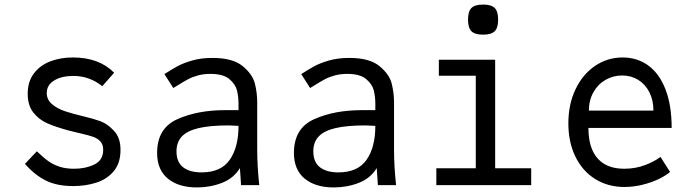

<svg xmlns="http://www.w3.org/2000/svg" viewBox="-20 -812 3040 842"><path d="M89.5 -93.5 141.5 -148.5Q170 -121 191.8 -105.5Q213.5 -90 240.8 -81Q268 -72 305.5 -72Q355.5 -72 394 -90.8Q432.5 -109.5 432.5 -155Q432.5 -178.5 420 -192Q407.5 -205.5 388 -212.2Q368.5 -219 331 -227.5Q294 -236 283.5 -239Q224.5 -255 187.5 -271.2Q150.5 -287.5 126 -318.8Q101.5 -350 101.5 -401Q101.5 -454 128.5 -489.8Q155.5 -525.5 200.2 -542.8Q245 -560 299.5 -560Q415 -560 480.5 -493L428.5 -434Q372.5 -479 301.5 -479Q250 -479 217.5 -459Q185 -439 185 -404Q185 -375 208.2 -355.2Q231.5 -335.5 264.2 -324.5Q297 -313.5 345.5 -302Q390 -291.5 420.2 -280.5Q450.5 -269.5 479.5 -238.8Q508.5 -208 508.5 -155Q508.5 -96 478.5 -60.8Q448.5 -25.5 401.8 -10.8Q355 4 300.5 4Q228.5 4 179.5 -21Q130.5 -46 89.5 -93.5Z M669 -141.5Q669 -249.5 757.5 -289.2Q846 -329 968 -329H1026V-356Q1026 -387 1019.5 -414.5Q1013 -442 986 -465Q959 -488 903 -488Q873 -488 848.2 -481.2Q823.5 -474.5 804.8 -464.5Q786 -454.5 760.5 -438.5L740 -426L701 -487Q735 -509 759.5 -522.2Q784 -535.5 823.2 -546.8Q862.5 -558 911.5 -558Q1000.5 -558 1044 -522.2Q1087.5 -486.5 1097.8 -445.5Q1108 -404.5 1108 -363V-155Q1108 -84 1117 0H1037Q1036 -11.5 1035 -33.5L1032 -75Q1005.5 -30.5 953.8 -10.2Q902 10 844 10Q763 10 716 -28.8Q669 -67.5 669 -141.5ZM1026 -260Q993 -262 983 -262Q901 -262 851 -250.2Q801 -238.5 777.5 -213.5Q754 -188.5 754 -148.5Q754 -101 783 -78.5Q812 -56 864 -56Q949 -56 987.5 -111.2Q1026 -166.5 1026 -260Z M1269 -141.5Q1269 -249.5 1357.5 -289.2Q1446 -329 1568 -329H1626V-356Q1626 -387 1619.5 -414.5Q1613 -442 1586 -465Q1559 -488 1503 -488Q1473 -488 1448.2 -481.2Q1423.5 -474.5 1404.8 -464.5Q1386 -454.5 1360.5 -438.5L1340 -426L1301 -487Q1335 -509 1359.5 -522.2Q1384 -535.5 1423.2 -546.8Q1462.5 -558 1511.5 -558Q1600.5 -558 1644 -522.2Q1687.5 -486.5 1697.8 -445.5Q1708 -404.5 1708 -363V-155Q1708 -84 1717 0H1637Q1636 -11.5 1635 -33.5L1632 -75Q1605.5 -30.5 1553.8 -10.2Q1502 10 1444 10Q1363 10 1316 -28.8Q1269 -67.5 1269 -141.5ZM1626 -260Q1593 -262 1583 -262Q1501 -262 1451 -250.2Q1401 -238.5 1377.5 -213.5Q1354 -188.5 1354 -148.5Q1354 -101 1383 -78.5Q1412 -56 1464 -56Q1549 -56 1587.5 -111.2Q1626 -166.5 1626 -260Z M1904.5 -550H2151.5V-74H2309.5V0H1893.5V-74H2066.5V-480H1904.5ZM2032.5 -726Q2032.5 -762 2047.5 -777Q2062.5 -792 2098.5 -792Q2134.5 -792 2149.5 -777Q2164.5 -762 2164.5 -726Q2164.5 -690 2149.5 -675Q2134.5 -660 2098.5 -660Q2062.5 -660 2047.5 -675Q2032.5 -690 2032.5 -726Z M2472.5 -271Q2472.5 -354.5 2503.8 -420.2Q2535 -486 2589.5 -523Q2644 -560 2710.5 -560Q2774.5 -560 2823 -524.8Q2871.5 -489.5 2898.5 -420Q2925.5 -350.5 2925.5 -251H2560.5Q2560.5 -162.5 2600.8 -117.2Q2641 -72 2717.5 -72Q2767.5 -72 2810 -88.5Q2852.5 -105 2876.5 -124L2918.5 -58Q2899.5 -41.5 2867.5 -26.2Q2835.5 -11 2796.2 -1.5Q2757 8 2718.5 8Q2646 8 2590 -27Q2534 -62 2503.2 -125.5Q2472.5 -189 2472.5 -271ZM2708.5 -481Q2669 -481 2635.5 -461.8Q2602 -442.5 2582.2 -407.2Q2562.5 -372 2562.5 -327H2845.5Q2845.5 -372.5 2827.8 -407.5Q2810 -442.5 2778.8 -461.8Q2747.5 -481 2708.5 -481Z"/></svg>

Font: JuliaMono Latin
Style: Regular
Weight: 400
Monospace: yes
Designer: cormullion
Foundry: corm
Version: Version 0.049; ttfautohint (v1.8.4)